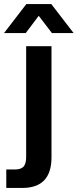

<svg xmlns="http://www.w3.org/2000/svg" viewBox="-62 -760 383 947"><path d="M-31 167V76H11Q41 76 54 62Q67 48 67 14V-532H192V16Q192 167 48 167ZM-42 -597 68 -740H191L301 -597H194L129 -682L65 -597Z"/></svg>

Font: Mona Sans SemiBold
Style: Regular
Weight: 600
Designer: Deni Anggara
Foundry: GitHub
Version: Version 2.000;Glyphs 3.2.3 (3260)